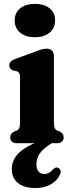

<svg xmlns="http://www.w3.org/2000/svg" viewBox="-20 -737 369 988"><path d="M235 -28.5 249 -1.5Q208 22.5 187.8 48.5Q167.5 74.5 167.5 108.5Q167.5 134 179 146.2Q190.5 158.5 208 158.5Q220.5 158.5 231.2 152.8Q242 147 251 136.5Q257.5 129.5 263.8 126.5Q270 123.5 277.5 126Q285.5 128.5 290.5 138Q295.5 147.5 288 163Q276 190.5 243.2 210.5Q210.5 230.5 162 230.5Q103.5 230.5 72 204.5Q40.5 178.5 40.5 133.5Q40.5 98 60.5 69.2Q80.5 40.5 123.5 16.5Q166.5 -7.5 235 -28.5ZM257.5 -449V-106Q257.5 -86 261.5 -77.8Q265.5 -69.5 273.5 -65.5L286.5 -61Q297 -55.5 302.2 -48Q307.5 -40.5 307.5 -30Q307.5 -16 298.5 -8Q289.5 0 272 0H68Q50.5 0 41.5 -8Q32.5 -16 32.5 -30Q32.5 -40.5 37.8 -48Q43 -55.5 53.5 -60.5L67 -65.5Q75 -69.5 79 -77.8Q83 -86 83 -106V-338Q83 -354.5 78.5 -361.2Q74 -368 65 -371L48 -374Q38.5 -378 33.2 -384.2Q28 -390.5 28 -400.5Q28 -412 34.8 -419.5Q41.5 -427 58 -433.5L159 -470.5Q181 -479 194.5 -482.8Q208 -486.5 220.5 -486.5Q238.5 -486.5 248 -476Q257.5 -465.5 257.5 -449ZM159.5 -545.5Q112 -545.5 83.8 -569Q55.5 -592.5 55.5 -632Q55.5 -671 83.8 -694Q112 -717 159.5 -717Q207.5 -717 235.5 -694Q263.5 -671 263.5 -632Q263.5 -592.5 235.5 -569Q207.5 -545.5 159.5 -545.5Z"/></svg>

Font: Fraunces 28pt Soft Wonky
Style: Bold
Weight: 700
Version: Version 1.000;[b76b70a41]